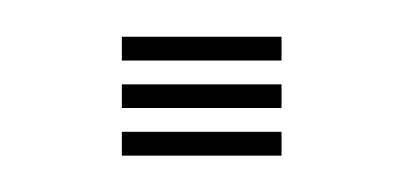

<svg xmlns="http://www.w3.org/2000/svg" viewBox="-20 -467 218 104"><path d="M46 -382.7V-395.6H132.5V-382.7ZM46 -434.2V-447.1H132.5V-434.2ZM46 -408.5V-421.3H132.5V-408.5Z"/></svg>

Font: Big Shoulders Inline Display SC Thin
Style: Regular
Weight: 100
Designer: Patric King
Foundry: XO Type Co
Version: Version 2.002